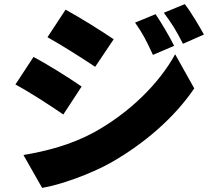

<svg xmlns="http://www.w3.org/2000/svg" viewBox="-20 -849 1040 934"><path d="M737 -780 637 -739C676 -684 692 -651 724 -582L827 -626C805 -671 767 -735 737 -780ZM879 -829 777 -787C816 -734 835 -705 870 -636L972 -681C948 -724 912 -786 879 -829ZM299 -802 211 -668C281 -629 383 -564 443 -524L533 -658C476 -697 369 -764 299 -802ZM94 -95 185 65C271 51 418 -1 520 -58C686 -153 829 -278 925 -419L832 -585C753 -441 609 -300 437 -205C324 -144 207 -114 94 -95ZM143 -572 55 -438C126 -400 227 -334 288 -292L377 -428C321 -467 215 -534 143 -572Z"/></svg>

Font: Noto Sans HK Black
Style: Regular
Weight: 900
Designer: Ryoko NISHIZUKA 西塚涼子 (kana, bopomofo & ideographs); Paul D. Hunt (Latin, Greek & Cyrillic); Sandoll Communications 산돌커뮤니
Foundry: Adobe
Version: Version 2.004;hotconv 1.0.118;makeotfexe 2.5.65603